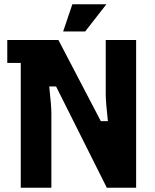

<svg xmlns="http://www.w3.org/2000/svg" viewBox="-20 -877 725 897"><path d="M77 -583H14V-690H253L451 -311H484Q474 -401 474 -437V-690H616V0H479L242 -473H210Q220 -383 220 -347V0H77ZM318 -857H477L378 -730H275Z"/></svg>

Font: Mozilla Headline BETA
Style: Bold
Weight: 700
Designer: Studio DRAMA
Foundry: Studio DRAMA
Version: Version 0.100